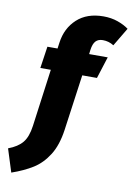

<svg xmlns="http://www.w3.org/2000/svg" viewBox="-192 -829 775 1119"><g transform="rotate(10 195.5 -269.0)"><path d="M286 -558 283 -533H393L352 -404H265L219 -73Q206 19 169 77.5Q132 136 80 168.5Q28 201 -44 226L-87 90Q-31 69 -3.5 35.5Q24 2 33 -64L79 -404H17L36 -533H96L101 -569Q113 -656 172 -710Q231 -764 328 -764Q374 -764 412.5 -750.5Q451 -737 478 -717L413 -608Q383 -627 348 -627Q321 -627 306 -611Q291 -595 286 -558Z"/></g></svg>

Font: Fira Sans Condensed Black
Style: Italic
Weight: 900
Width: 3
Italic angle: -8°
Designer: Carrois Corporate & Edenspiekermann AG
Foundry: Carrois Corporate GbR & Edenspiekermann AG
Version: Version 4.203